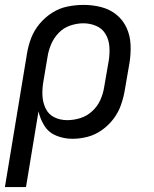

<svg xmlns="http://www.w3.org/2000/svg" viewBox="-30 -558 626 783"><path d="M-10 205H76L127 -104Q134 -72 151.5 -44.5Q169 -17 200 -4.5Q231 8 265 8Q296 8 327 0Q358 -8 385.5 -27.5Q413 -47 433 -73.5Q453 -100 463.5 -130.5Q474 -161 479 -191L498 -301Q504 -338 502.5 -375Q501 -412 486.5 -444Q472 -476 445 -498Q418 -520 383 -529Q348 -538 311 -538Q279 -538 246 -531.5Q213 -525 183.5 -506.5Q154 -488 131.5 -461Q109 -434 97 -402.5Q85 -371 80 -339ZM244 -68Q215 -68 191 -80Q167 -92 155.5 -117Q144 -142 143 -170Q142 -198 147 -226L164 -327Q168 -353 179 -378.5Q190 -404 210 -424.5Q230 -445 257 -454Q284 -463 310 -463Q337 -463 362 -452.5Q387 -442 400.5 -419Q414 -396 416 -368.5Q418 -341 414 -314L395 -204Q391 -177 379.5 -151Q368 -125 346.5 -105Q325 -85 298 -76.5Q271 -68 244 -68Z"/></svg>

Font: Iosevka Sparkle
Style: Italic
Weight: 400
Italic angle: -9°
Designer: Belleve Invis
Foundry: Belleve Invis
Version: Version 4.5.0; ttfautohint (v1.8.3)